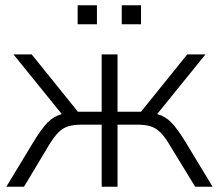

<svg xmlns="http://www.w3.org/2000/svg" viewBox="-20 -707 829 727"><path d="M4 0ZM4 0 107 -170Q138 -221 161 -244Q184 -267 214 -275L31 -501H100L275 -284H365V-501H425V-284H514L689 -501H758L575 -275Q605 -267 628 -244Q651 -221 682 -170L785 0H719L623 -157Q605 -188 588 -205Q571 -222 550.5 -228.5Q530 -235 499 -235H425V0H365V-235H290Q259 -235 238 -228.5Q217 -222 200.5 -205Q184 -188 165 -157L71 0ZM441 -615V-687H514V-615ZM274 -615V-687H347V-615Z"/></svg>

Font: Winston Light
Style: Regular
Weight: 300
Designer: Original fonts by Vernon Adams / Changes by Cristiano Sobral
Foundry: Original fonts by Vernon Adams / Changes by Cristiano Sobral
Version: Version 2.503;July 17, 2020;FontCreator 13.0.0.2655 64-bit